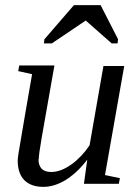

<svg xmlns="http://www.w3.org/2000/svg" viewBox="-20 -714 540 748"><path d="M131 -94 130 -93Q130 -70 142 -57Q154 -44 180 -44Q217 -44 259 -74Q299 -103 329 -148L383 -457H464L389 -32L447 -20L443 2H307L320 -92Q280 -40 236 -13Q192 14 149 14Q100 14 74 -13Q49 -39 49 -89Q49 -96 52 -116Q53 -121 58.5 -154.5Q64 -188 77.5 -266.5Q91 -345 105 -425L51 -437L55 -459H192L142 -175Q131 -111 131 -94ZM151 -545 153 -561 268 -694H372L440 -561L438 -545H415L314 -634L182 -545Z"/></svg>

Font: Libra Serif Modern
Style: Italic
Weight: 400
Italic angle: -12°
Designer: Stefan Peev, Context Ltd
Foundry: Stefan Peev, Context Ltd
Version: Version 1.000